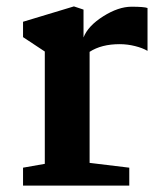

<svg xmlns="http://www.w3.org/2000/svg" viewBox="-20 -580 502 600"><path d="M120 -68V-419L52 -464V-512L211 -560L241 -550V-463Q255 -499 302.5 -529Q350 -559 391 -559Q430 -559 441 -555V-421Q426 -430 402 -436Q378 -442 354 -442Q297 -442 260 -418V-71L384 -56V0H52V-56Z"/></svg>

Font: Martel ExtraBold
Style: Regular
Weight: 800
Designer: Dan Reynolds
Foundry: Dan Reynolds
Version: Version 1.001; ttfautohint (v1.1) -l 5 -r 5 -G 72 -x 0 -D la